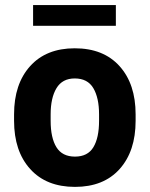

<svg xmlns="http://www.w3.org/2000/svg" viewBox="-20 -729 593 759"><path d="M438 -627H110.8V-709H438ZM35.6 -276.9Q35.6 -397 99.1 -467.5Q162.6 -538.1 275.4 -538.1Q389.2 -538.1 452.6 -467.5Q516.1 -397 516.1 -276.9V-251.5Q516.1 -131.3 452.9 -60.8Q389.6 9.8 276.4 9.8Q163.1 9.8 99.4 -60.8Q35.6 -131.3 35.6 -251.5ZM180.2 -251.5Q180.2 -184.1 203.1 -147Q226.1 -109.9 276.4 -109.9Q326.7 -109.9 349.1 -147Q371.6 -184.1 371.6 -251.5V-276.9Q371.6 -342.3 348.9 -380.6Q326.2 -418.9 275.4 -418.9Q226.6 -418.9 203.4 -380.6Q180.2 -342.3 180.2 -276.9Z"/></svg>

Font: Robert Sans Black
Style: Regular
Weight: 900
Designer: Christian Robertson (extended by Adam Twardoch)
Foundry: Google
Version: Version 12.135;April 2, 2019;FontCreator 11.5.0.2425 64-bit;